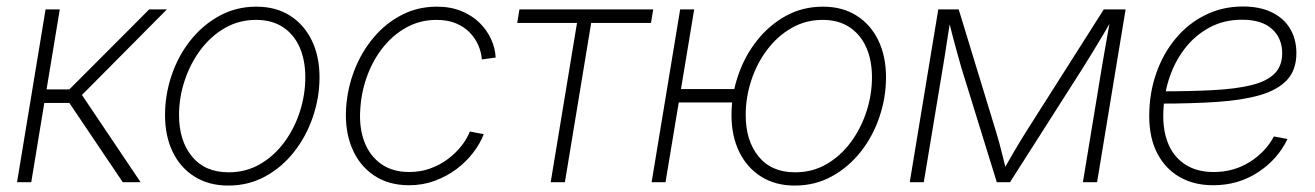

<svg xmlns="http://www.w3.org/2000/svg" viewBox="-20 -558 4027 588"><path d="M32.2 0 119.6 -529.3H163.1L122.6 -284.2H192.4L437 -529.3H491.2L231 -267.1L410.6 0H356L192.4 -242.7H115.7L75.7 0Z M679.2 10.3Q619.6 10.3 575.9 -17.1Q532.2 -44.4 508.8 -93Q485.4 -141.6 485.4 -205.6Q485.4 -267.6 505.4 -326.9Q525.4 -386.2 562.7 -433.6Q600.1 -481 651.6 -509.3Q703.1 -537.6 765.1 -537.6Q824.7 -537.6 867.9 -510.3Q911.1 -482.9 934.8 -434.3Q958.5 -385.7 958.5 -321.3Q958.5 -259.3 938.2 -200Q918 -140.6 880.9 -93.3Q843.8 -45.9 792.5 -17.8Q741.2 10.3 679.2 10.3ZM680.2 -30.3Q733.4 -30.3 776.6 -55.4Q819.8 -80.6 850.8 -122.6Q881.8 -164.6 898.4 -216.3Q915 -268.1 915 -321.3Q915 -374 897.5 -413.6Q879.9 -453.1 846.2 -475.1Q812.5 -497.1 764.2 -497.1Q711.9 -497.1 668.7 -472.2Q625.5 -447.3 594.2 -405.5Q563 -363.8 545.7 -311.8Q528.3 -259.8 528.3 -205.6Q528.3 -127 568.1 -78.6Q607.9 -30.3 680.2 -30.3Z M1232.9 9.3Q1169.9 9.3 1125 -21Q1080.1 -51.3 1057.9 -104.7Q1035.6 -158.2 1040 -227.5Q1043.9 -288.1 1065.7 -343.8Q1087.4 -399.4 1124.3 -443.1Q1161.1 -486.8 1210.2 -512.2Q1259.3 -537.6 1317.9 -537.6Q1360.4 -537.6 1393.3 -523.9Q1426.3 -510.3 1449 -487.8Q1471.7 -465.3 1484.1 -437.7Q1496.6 -410.2 1498 -381.8L1455.6 -376Q1454.1 -397.9 1444.8 -419.4Q1435.5 -440.9 1418.5 -458.5Q1401.4 -476.1 1376.2 -486.6Q1351.1 -497.1 1316.9 -497.1Q1267.1 -497.1 1225.8 -474.6Q1184.6 -452.1 1153.8 -413.8Q1123 -375.5 1105 -326.9Q1086.9 -278.3 1083.5 -225.6Q1079.1 -168 1095.7 -124.3Q1112.3 -80.6 1147.2 -55.9Q1182.1 -31.2 1233.4 -31.2Q1268.1 -31.2 1298.1 -42.2Q1328.1 -53.2 1352.1 -71.3Q1376 -89.4 1393.1 -111.1Q1410.2 -132.8 1418.9 -155.3L1461.4 -147Q1450.7 -118.7 1429.4 -90.8Q1408.2 -63 1378.4 -40.5Q1348.6 -18.1 1311.8 -4.4Q1274.9 9.3 1232.9 9.3Z M1666.5 0 1747.1 -487.8H1564L1570.8 -529.3H1980.5L1973.6 -487.8H1790.5L1710 0Z M1975.6 0 2063 -529.3H2106L2018.1 0ZM2046.9 -244.1 2053.7 -285.2H2250.5L2244.1 -244.1ZM2414.1 10.3Q2354.5 10.3 2311 -17.1Q2267.6 -44.4 2243.9 -93Q2220.2 -141.6 2220.2 -205.6Q2220.2 -267.6 2240.5 -326.9Q2260.7 -386.2 2298.1 -433.6Q2335.4 -481 2386.7 -509.3Q2438 -537.6 2500.5 -537.6Q2559.6 -537.6 2603 -510.3Q2646.5 -482.9 2669.9 -434.3Q2693.4 -385.7 2693.4 -321.3Q2693.4 -259.3 2673.3 -200Q2653.3 -140.6 2616 -93.3Q2578.6 -45.9 2527.3 -17.8Q2476.1 10.3 2414.1 10.3ZM2415 -30.3Q2468.3 -30.3 2511.5 -55.4Q2554.7 -80.6 2585.7 -122.6Q2616.7 -164.6 2633.5 -216.3Q2650.4 -268.1 2650.4 -321.3Q2650.4 -374 2632.6 -413.6Q2614.7 -453.1 2581.1 -475.1Q2547.4 -497.1 2499.5 -497.1Q2447.3 -497.1 2404.1 -472.2Q2360.8 -447.3 2329.3 -405.5Q2297.9 -363.8 2280.8 -311.8Q2263.7 -259.8 2263.7 -205.6Q2263.7 -127 2303.2 -78.6Q2342.8 -30.3 2415 -30.3Z M2766.1 0 2853.5 -529.3H2916L3030.8 -153.3Q3035.6 -137.7 3039.8 -122.3Q3043.9 -106.9 3047.6 -92Q3051.3 -77.1 3054.9 -63Q3058.6 -48.8 3062 -34.2H3051.3Q3059.6 -48.8 3067.9 -63.2Q3076.2 -77.6 3084.7 -92.3Q3093.3 -106.9 3102.5 -122.3Q3111.8 -137.7 3121.6 -153.3L3360.4 -529.3H3427.2L3339.8 0H3296.4L3354 -349.6Q3357.4 -370.1 3360.8 -389.4Q3364.3 -408.7 3367.4 -427.2Q3370.6 -445.8 3374 -464.6Q3377.4 -483.4 3380.9 -502H3387.7Q3373 -476.1 3358.4 -451.7Q3343.8 -427.2 3328.6 -402.3Q3313.5 -377.4 3296.4 -350.1L3073.2 0H3032.7L2924.3 -350.1Q2916.5 -377.4 2909.7 -402.1Q2902.8 -426.8 2896.5 -451.4Q2890.1 -476.1 2883.8 -502H2891.6Q2888.2 -482.9 2885.3 -464.4Q2882.3 -445.8 2879.6 -427.5Q2877 -409.2 2873.8 -389.6Q2870.6 -370.1 2867.2 -349.6L2809.1 0Z M3695.3 9.3Q3636.2 9.3 3592.3 -16.1Q3548.3 -41.5 3523.9 -88.9Q3499.5 -136.2 3499.5 -202.6Q3499.5 -272 3520.8 -333Q3542 -394 3580.6 -440.2Q3619.1 -486.3 3671.6 -512.2Q3724.1 -538.1 3786.6 -538.1Q3838.9 -538.1 3875.5 -520Q3912.1 -502 3931.2 -469.7Q3950.2 -437.5 3950.2 -395.5Q3950.2 -343.8 3921.4 -313Q3892.6 -282.2 3838.4 -266.6Q3784.2 -251 3706.5 -245.8Q3628.9 -240.7 3531.2 -240.7L3535.2 -278.3Q3626 -278.3 3695.3 -282Q3764.6 -285.6 3811.8 -297.1Q3858.9 -308.6 3882.8 -332Q3906.7 -355.5 3906.7 -395Q3906.7 -440.9 3875.5 -469.2Q3844.2 -497.6 3783.7 -497.6Q3727.5 -497.6 3682.9 -473.1Q3638.2 -448.7 3606.7 -407Q3575.2 -365.2 3558.8 -312.3Q3542.5 -259.3 3542.5 -201.7Q3542.5 -151.4 3559.8 -113Q3577.1 -74.7 3611.8 -53Q3646.5 -31.2 3697.3 -31.2Q3757.8 -31.2 3806.6 -61.5Q3855.5 -91.8 3881.3 -140.1L3922.9 -132.3Q3893.1 -69.8 3832.5 -30.3Q3772 9.3 3695.3 9.3Z"/></svg>

Font: Inter 24pt ExtraLight
Style: Italic
Weight: 250
Italic angle: -9.3988°
Version: Version 4.001;git-66647c0bb